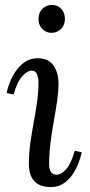

<svg xmlns="http://www.w3.org/2000/svg" viewBox="-20 -747 364 778"><path d="M133 -511Q175 -511 196 -482.5Q217 -454 217 -407Q217 -377 211.5 -338.5Q206 -300 198 -256Q190 -212 184.5 -167.5Q179 -123 179 -81Q179 -61 186.5 -50Q194 -39 210 -39Q227 -39 247.5 -61Q268 -83 283 -136L311 -130Q307 -109 297.5 -84.5Q288 -60 273 -38.5Q258 -17 236.5 -3Q215 11 187 11Q141 11 119 -13Q97 -37 97 -83Q97 -127 103 -168.5Q109 -210 116.5 -250.5Q124 -291 130 -332Q136 -373 136 -416Q136 -429 130.5 -445Q125 -461 108 -461Q92 -461 71 -439Q50 -417 35 -364L7 -370Q10 -388 19 -411.5Q28 -435 43.5 -458Q59 -481 81 -496Q103 -511 133 -511ZM190 -727Q213 -727 228 -711.5Q243 -696 243 -670Q243 -645 227 -629.5Q211 -614 189 -614Q167 -614 151.5 -629.5Q136 -645 136 -670Q136 -696 152 -711.5Q168 -727 190 -727Z"/></svg>

Font: Lora
Style: Italic
Weight: 400
Italic angle: -3°
Designer: Olga Karpushina, Alexei Vanyashin (Cyrillic)
Foundry: Cyreal
Version: Version 3.008